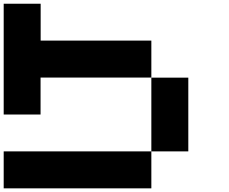

<svg xmlns="http://www.w3.org/2000/svg" viewBox="-20 -820 1240 1040"><path d="M0 200.2V0H799.8V200.2ZM199.7 -399.9V-199.7H0V-799.8H200.2V-600.1H799.8V-399.9ZM1000 0H799.8V-399.4H1000Z"/></svg>

Font: QuinqueFive
Style: Regular
Weight: 400
Monospace: yes
Designer: GGBotNet
Foundry: GGBotNet
Version: 1.1